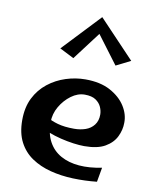

<svg xmlns="http://www.w3.org/2000/svg" viewBox="-85 -817 718 888"><g transform="rotate(10 274.0 -373.0)"><path d="M431 2Q375 8 318.5 6Q262 4 212 -9Q162 -22 123.5 -48Q85 -74 63 -116Q41 -158 41 -219Q41 -279 63 -323Q85 -367 122.5 -396.5Q160 -426 205.5 -440.5Q251 -455 297 -455Q367 -455 414 -429.5Q461 -404 485 -366Q509 -328 508 -288Q508 -255 492.5 -223Q477 -191 441.5 -170.5Q406 -150 344 -150Q322 -150 292.5 -154Q263 -158 232.5 -165.5Q202 -173 175 -183.5Q148 -194 130 -207L156 -251Q175 -239 206.5 -230Q238 -221 284 -221Q313 -221 337.5 -229.5Q362 -238 377 -257.5Q392 -277 392 -306Q392 -324 384 -342Q376 -360 357.5 -372.5Q339 -385 306 -385Q273 -385 242.5 -362.5Q212 -340 192 -305.5Q172 -271 172 -232Q172 -178 192.5 -140.5Q213 -103 250 -82.5Q287 -62 336 -58Q385 -54 443 -66ZM224 -542 157 -576 323 -752 336 -690ZM422 -542 311 -690 323 -752 490 -576Z"/></g></svg>

Font: Marhey Light
Style: Regular
Weight: 400
Version: Version 1.000